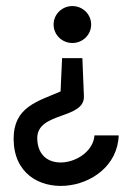

<svg xmlns="http://www.w3.org/2000/svg" viewBox="-20 -614 433 634"><path d="M185 -422 180 -312C104 -279 25 -261 25 -156C25 73 365 33 372 -167H292C285 -72 106 -30 103 -156C101 -247 263 -218 257 -299L252 -422ZM281 -533C281 -567 253 -594 219 -594C185 -594 157 -567 157 -533C157 -499 185 -472 219 -472C253 -472 281 -499 281 -533Z"/></svg>

Font: Charger
Style: Regular
Weight: 400
Designer: Jasper
Foundry: Cannot Into Space Fonts
Version: Version 0.98